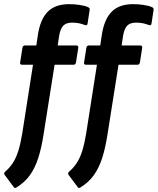

<svg xmlns="http://www.w3.org/2000/svg" viewBox="-46 -711 760 925"><path d="M232 -492H321Q333 -492 331 -480L320 -410Q318 -399 308 -399H217L164 -64Q154 1 138.5 49.5Q123 98 98 133Q73 168 32 193Q25 197 20 190L-24 131Q-29 123 -21 116Q1 97 16.5 73Q32 49 42.5 15Q53 -19 61 -67L113 -399H61Q49 -399 51 -410L62 -480Q64 -492 74 -492H129L137 -546Q149 -620 185 -655.5Q221 -691 287 -691Q314 -691 339.5 -687Q365 -683 379 -676Q387 -673 386 -664L376 -598Q375 -587 364 -590Q350 -596 334 -599Q318 -602 302 -602Q273 -602 259 -587.5Q245 -573 239 -539ZM540 -492H629Q641 -492 639 -480L628 -410Q626 -399 616 -399H525L472 -64Q462 1 446.5 49.5Q431 98 406 133Q381 168 340 193Q333 197 328 190L284 131Q279 123 287 116Q309 97 324.5 73Q340 49 350.5 15Q361 -19 369 -67L421 -399H369Q357 -399 359 -410L370 -480Q372 -492 382 -492H437L445 -546Q457 -620 493 -655.5Q529 -691 595 -691Q622 -691 647.5 -687Q673 -683 687 -676Q695 -673 694 -664L684 -598Q683 -587 672 -590Q658 -596 642 -599Q626 -602 610 -602Q581 -602 567 -587.5Q553 -573 547 -539Z"/></svg>

Font: Sofia Sans Condensed
Style: Bold Italic
Weight: 700
Italic angle: -9°
Version: Version 4.100